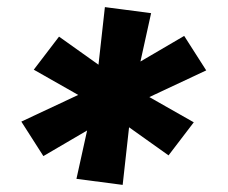

<svg xmlns="http://www.w3.org/2000/svg" viewBox="-20 -610 640 540"><path d="M325 -90 195 -107 225 -243 102 -171 40 -268 200 -343 75 -414 146 -507 257 -428 275 -590 405 -573 375 -437 498 -509 560 -412 400 -337 525 -266 454 -173 343 -252Z"/></svg>

Font: Iosevka SS04 XBd Ex
Style: Italic
Weight: 800
Width: 7
Italic angle: -9°
Monospace: yes
Designer: Belleve Invis
Foundry: Belleve Invis
Version: Version 19.0.0; ttfautohint (v1.8.4)